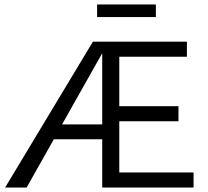

<svg xmlns="http://www.w3.org/2000/svg" viewBox="-20 -846 939 866"><path d="M683 -769H418V-826H683ZM853 -68V0H441V-218H223L100 0H3L399 -658H823V-590H518V-367H785V-299H518V-68ZM441 -285V-606L260 -285Z"/></svg>

Font: Ysabeau SC Medium
Style: Regular
Weight: 500
Designer: Christian Thalmann (Catharsis Fonts)
Version: Version 0.003